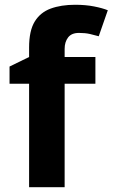

<svg xmlns="http://www.w3.org/2000/svg" viewBox="-20 -785 472 805"><path d="M380 -434H251V0H102V-434H20V-506L102 -546V-586Q102 -656 125.5 -694.5Q149 -733 192.5 -749Q236 -765 295 -765Q339 -765 374.5 -758Q410 -751 432 -742L394 -633Q377 -638 357 -642.5Q337 -647 311 -647Q280 -647 265.5 -628Q251 -609 251 -580V-546H380Z"/></svg>

Font: Noto Sans Gujarati
Style: Regular
Weight: 400
Designer: Jelle Bosma - Monotype Design Team, Universal Thirst
Foundry: Monotype Imaging Inc.
Version: Version 2.102